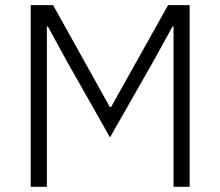

<svg xmlns="http://www.w3.org/2000/svg" viewBox="-20 -718 847 738"><path d="M98.1 0V-698.2H184.1L401.9 -307.1H407.2L626 -698.2H709V0H647V-616.2H643.1L569.8 -482.9L402.8 -189.9L236.8 -482.9L164.1 -616.2H160.2V0Z"/></svg>

Font: Anuphan Light
Style: Regular
Weight: 300
Designer: Mike Abbink, Paul van der Laan, Pieter van Rosmalen, Mint Tantisuwanna
Foundry: Bold Monday; Cadson Demak
Version: Version 3.002;hotconv 1.0.109;makeotfexe 2.5.65596